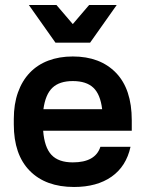

<svg xmlns="http://www.w3.org/2000/svg" viewBox="-20 -735 580 765"><path d="M275 10Q162 10 98.5 -54.5Q35 -119 35 -239V-261Q35 -320 51.5 -366.5Q68 -413 98.5 -445Q129 -477 172.5 -493.5Q216 -510 270 -510Q379 -510 442 -445Q505 -380 505 -256V-214H152Q157 -148 185 -118Q213 -88 270 -88Q360 -88 380 -150H500Q483 -72 424.5 -31Q366 10 275 10ZM270 -412Q217 -412 189 -385.5Q161 -359 153 -300H387Q380 -359 352 -385.5Q324 -412 270 -412ZM95 -715H205L270 -639L335 -715H445L339 -565H201Z"/></svg>

Font: PT Root UI Bold
Style: Regular
Weight: 700
Designer: Vitaly Kuzmin
Foundry: ParaType Ltd.
Version: Version 2.000G